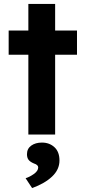

<svg xmlns="http://www.w3.org/2000/svg" viewBox="-20 -683 432 975"><path d="M124 0V-405H24V-528H124V-663H260V-528H371V-405H260V0ZM143 272 110 222Q130 216 152 200.5Q174 185 174 167Q174 154 152 147Q133 139 125 128.5Q117 118 117 100Q117 72 138.5 56.5Q160 41 193 41Q231 41 256.5 64.5Q282 88 282 132Q282 178 244.5 213.5Q207 249 143 272Z"/></svg>

Font: Lexend SemiBold
Style: Regular
Weight: 600
Designer: Bonnie Shaver-Troup, Thomas Jockin
Foundry: Lexend
Version: Version 1.005; ttfautohint (v1.8.3)